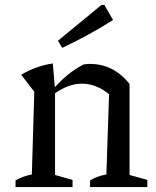

<svg xmlns="http://www.w3.org/2000/svg" viewBox="-20 -758 631 778"><path d="M43 0V-27Q56 -34 71.5 -40.5Q87 -47 109 -51L119 -386L66 -455Q126 -491 194 -501L203 -396V-49L274 -29V0ZM345 0V-27Q358 -35 373.5 -41Q389 -47 411 -51L422 -376L505 -418V-49L577 -29V0ZM196 -375 194 -395Q222 -428 253 -453.5Q284 -479 319 -497Q326 -498 332.5 -498.5Q339 -499 344 -499Q392 -499 432 -479Q472 -459 505 -418L422 -376Q370 -419 312 -419Q255 -419 196 -375ZM232 -564 215 -593 391 -738H403L438 -677Q388 -645 336.5 -617Q285 -589 232 -564Z"/></svg>

Font: Piazzolla Thin Medium
Style: Regular
Weight: 500
Version: Version 2.005